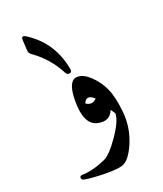

<svg xmlns="http://www.w3.org/2000/svg" viewBox="-273 -730 891 1047"><g transform="rotate(-30 172.5 -207.0)"><path d="M231.4 -156.7Q194.3 -203.6 168.9 -161.1Q199.2 -132.8 231.4 -156.7ZM128.4 -204.1Q148.4 -311 196.3 -309.6Q232.9 -308.6 267.1 -264.4Q301.3 -220.2 315.9 -164.8Q330.6 -109.4 323.5 -18.1Q316.4 73.2 266.1 151.4Q215.8 228.5 171.4 233.4Q137.2 237.3 63.5 222.7Q-7.3 208.5 -44.9 194.3Q-57.1 189.9 -56.2 177.5Q-55.2 165 -39.1 167.5Q21.5 176.8 102.5 156.7Q140.6 147.5 208.5 78.9Q276.4 10.3 284.2 -32.7Q280.3 -43.9 271 -62Q237.8 -8.3 173.8 -35.2Q102.1 -64.9 128.4 -204.1ZM46.4 -634.3Q51.8 -661.1 76.7 -636.2Q192.9 -527.8 191.9 -362.3Q190.9 -347.7 181.6 -346.7Q162.6 -343.8 157.2 -362.3Q126 -464.4 49.3 -541.5Q36.6 -554.7 38.6 -570.3Z"/></g></svg>

Font: Amiri
Style: Bold Slanted
Weight: 700
Italic angle: 9°
Designer: Khaled Hosny
Version: Version 000.107